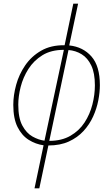

<svg xmlns="http://www.w3.org/2000/svg" viewBox="-20 -780 609 1040"><path d="M167 240 216 7Q173 1 135.5 -22.5Q98 -46 75 -92Q52 -138 52 -212Q52 -264 67.5 -320.5Q83 -377 116.5 -426Q150 -475 203 -505.5Q256 -536 330 -535L377 -760H403L355 -534Q430 -526 475.5 -474Q521 -422 521 -319Q521 -281 512.5 -236.5Q504 -192 484.5 -149Q465 -106 432.5 -70.5Q400 -35 353 -13.5Q306 8 242 8L193 240ZM221 -18 326 -510Q257 -510 210 -481Q163 -452 134 -406.5Q105 -361 92 -309.5Q79 -258 79 -213Q79 -141 101 -100Q123 -59 156 -40.5Q189 -22 221 -18ZM247 -17Q314 -17 361.5 -44.5Q409 -72 438 -116.5Q467 -161 480.5 -214Q494 -267 494 -318Q494 -384 474.5 -425Q455 -466 422.5 -486Q390 -506 351 -509Z"/></svg>

Font: Noto Sans Disp Thin
Style: Italic
Weight: 100
Italic angle: -12°
Designer: Monotype Design Team
Foundry: Monotype Imaging Inc.
Version: Version 2.000;GOOG;noto-source:20170915:90ef993387c0